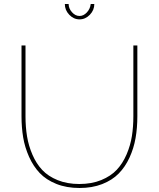

<svg xmlns="http://www.w3.org/2000/svg" viewBox="-20 -938 796 963"><path d="M435.1 -918H453.1Q453.1 -887.2 430.7 -864Q408.2 -840.8 378.9 -840.8Q349.6 -840.8 327.4 -864Q305.2 -887.2 305.2 -918H324.2Q324.2 -895.5 341.1 -876.7Q357.9 -857.9 378.9 -857.9Q398.9 -857.9 415.5 -875.5Q432.1 -893.1 435.1 -918ZM378.9 4.9Q313.5 4.9 262.5 -15.6Q211.4 -36.1 179.2 -70.1Q147 -104 125.7 -151.6Q104.5 -199.2 96.2 -249Q87.9 -298.8 87.9 -355V-710H107.9V-355Q107.9 -300.8 115.7 -253.7Q123.5 -206.5 142.8 -161.9Q162.1 -117.2 191.9 -85.4Q221.7 -53.7 269.3 -34.4Q316.9 -15.1 377.9 -15.1Q439.9 -15.1 488 -34.9Q536.1 -54.7 565.9 -86.7Q595.7 -118.7 615 -163.8Q634.3 -209 641.6 -255.6Q648.9 -302.2 648.9 -355V-710H668.9V-355Q668.9 -296.4 659.9 -245.1Q650.9 -193.8 629.4 -147.2Q607.9 -100.6 575.2 -67.4Q542.5 -34.2 492.4 -14.6Q442.4 4.9 378.9 4.9Z"/></svg>

Font: Rawline Thin
Style: Regular
Weight: 250
Designer: Matt McInerney, Pablo Impallari, Rodrigo Fuenzalida
Foundry: Matt McInerney, Pablo Impallari, Rodrigo Fuenzalida
Version: Version 4.020;PS 004.020;hotconv 1.0.88;makeotf.lib2.5.64775